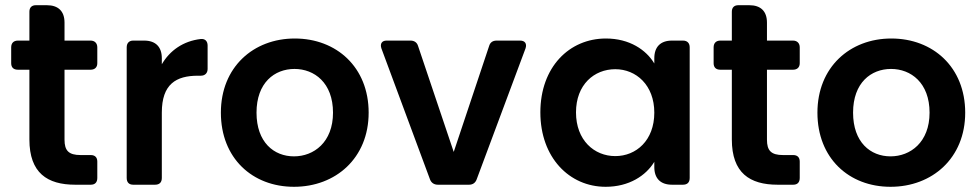

<svg xmlns="http://www.w3.org/2000/svg" viewBox="-20 -710 3765 738"><path d="M93 -665V-554H49C32 -554 23 -544 23 -528V-467C23 -451 32 -442 49 -442H93V-174C93 -45 162 0 269 0H329C345 0 354 -9 354 -26V-89C354 -105 345 -114 329 -114H290C244 -114 228 -131 228 -173V-442H328C344 -442 354 -451 354 -467V-528C354 -544 344 -554 328 -554H228V-623C228 -667 204 -690 160 -690H118C102 -690 93 -681 93 -665Z M467 -528V-26C467 -9 476 0 492 0H576C593 0 602 -9 602 -26V-277C602 -387 657 -419 741 -419H752C768 -419 778 -429 778 -445V-535C778 -552 768 -562 751 -560C684 -552 633 -516 602 -463V-486C602 -530 578 -554 534 -554H492C476 -554 467 -544 467 -528Z M1110 8C1270 8 1397 -102 1397 -277C1397 -452 1273 -562 1113 -562C954 -562 829 -452 829 -277C829 -102 950 8 1110 8ZM1110 -109C1033 -109 966 -163 966 -277C966 -392 1035 -445 1112 -445C1188 -445 1260 -392 1260 -277C1260 -163 1186 -109 1110 -109Z M1558 -554H1466C1448 -554 1440 -542 1446 -524L1633 -20C1638 -7 1649 0 1663 0H1783C1797 0 1807 -7 1812 -20L2000 -524C2006 -542 1998 -554 1979 -554H1889C1874 -554 1864 -547 1860 -533L1724 -126L1587 -533C1583 -547 1572 -554 1558 -554Z M2309 -562C2168 -562 2057 -452 2057 -278C2057 -105 2168 8 2308 8C2398 8 2463 -35 2495 -88V-68C2495 -24 2519 0 2563 0H2605C2622 0 2631 -9 2631 -26V-528C2631 -544 2622 -554 2605 -554H2563C2519 -554 2495 -530 2495 -486V-466C2464 -518 2400 -562 2309 -562ZM2345 -444C2425 -444 2495 -383 2495 -277C2495 -170 2425 -110 2345 -110C2264 -110 2194 -171 2194 -278C2194 -385 2264 -444 2345 -444Z M2793 -665V-554H2749C2732 -554 2723 -544 2723 -528V-467C2723 -451 2732 -442 2749 -442H2793V-174C2793 -45 2862 0 2969 0H3029C3045 0 3054 -9 3054 -26V-89C3054 -105 3045 -114 3029 -114H2990C2944 -114 2928 -131 2928 -173V-442H3028C3044 -442 3054 -451 3054 -467V-528C3054 -544 3044 -554 3028 -554H2928V-623C2928 -667 2904 -690 2860 -690H2818C2802 -690 2793 -681 2793 -665Z M3403 8C3563 8 3690 -102 3690 -277C3690 -452 3566 -562 3406 -562C3247 -562 3122 -452 3122 -277C3122 -102 3243 8 3403 8ZM3403 -109C3326 -109 3259 -163 3259 -277C3259 -392 3328 -445 3405 -445C3481 -445 3553 -392 3553 -277C3553 -163 3479 -109 3403 -109Z"/></svg>

Font: Arvore Sans SemiBold
Style: Regular
Weight: 600
Designer: Jonny Pinhorn (Latin) Dan Schunck (customization for Arvore)
Version: Version 1.000;Glyphs 3.3 (3305)